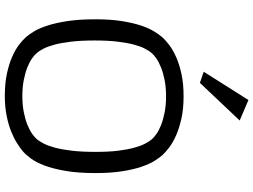

<svg xmlns="http://www.w3.org/2000/svg" viewBox="-146 -880 1045 792"><g transform="rotate(90 376.0 -483.5)"><path d="M377 -646.5Q339.8 -646.5 310.1 -640.6Q280.3 -634.8 257.8 -625.7Q235.4 -616.7 220 -606Q204.6 -595.2 196.8 -585.4Q188.5 -575.2 179.7 -558.3Q170.9 -541.5 163.6 -514.2Q156.2 -486.8 151.4 -447.3Q146.5 -407.7 146.5 -352.1Q146.5 -294.9 151.4 -254.4Q156.2 -213.9 163.8 -186Q171.4 -158.2 180.2 -141.1Q189 -124 197.3 -114.3Q205.1 -104.5 220.2 -93.8Q235.4 -83 257.8 -74.2Q280.3 -65.4 309.6 -59.6Q338.9 -53.7 375.5 -53.7Q412.1 -53.7 441.9 -59.6Q471.7 -65.4 494.1 -74.5Q516.6 -83.5 531.7 -94.2Q546.9 -105 555.2 -115.2Q563 -125.5 572 -142.6Q581.1 -159.7 588.6 -188Q596.2 -216.3 601.1 -257.3Q606 -298.3 606 -356Q606 -410.6 601.1 -449.7Q596.2 -488.8 588.6 -515.9Q581.1 -543 572.3 -559.6Q563.5 -576.2 555.7 -585.9Q547.9 -595.7 532.7 -606.4Q517.6 -617.2 495.1 -626Q472.7 -634.8 443.1 -640.6Q413.6 -646.5 377 -646.5ZM59.1 -355Q59.1 -418.5 66.7 -465.1Q74.2 -511.7 85.4 -544.7Q96.7 -577.6 109.9 -598.6Q123 -619.6 134.3 -632.3Q145.5 -644.5 165.3 -659.7Q185.1 -674.8 214.6 -688Q244.1 -701.2 284.4 -710Q324.7 -718.8 377 -718.8Q429.2 -718.8 469.2 -709.7Q509.3 -700.7 538.8 -687.5Q568.4 -674.3 588.1 -659.2Q607.9 -644 619.1 -631.8Q630.4 -619.1 643.3 -598.4Q656.2 -577.6 667.5 -544.7Q678.7 -511.7 686 -465.3Q693.4 -418.9 693.4 -355.5Q693.4 -282.7 684.3 -231Q675.3 -179.2 661.9 -144Q648.4 -108.9 632.6 -87.9Q616.7 -66.9 603.5 -55.7Q590.3 -44.4 569.8 -31.5Q549.3 -18.6 521.2 -7.3Q493.2 3.9 456.8 11.2Q420.4 18.6 375.5 18.6Q322.8 18.6 282.5 9.8Q242.2 1 212.6 -12.2Q183.1 -25.4 163.6 -40.5Q144 -55.7 132.8 -68.4Q121.6 -81.1 108.6 -102.5Q95.7 -124 84.7 -158.2Q73.7 -192.4 66.4 -240.5Q59.1 -288.6 59.1 -355ZM275.4 -801.8 392.1 -986.3 476.6 -950.2 321.3 -786.1Z"/></g></svg>

Font: Metrophobic
Style: Regular
Weight: 400
Designer: vernon adams
Foundry: vernon adams
Version: Version 1.000